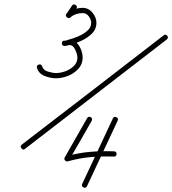

<svg xmlns="http://www.w3.org/2000/svg" viewBox="-20 -601 788 878"><path d="M309 -575Q316 -585 326 -578Q336 -571 329 -561Q323 -552 316.5 -543Q310 -534 304 -524Q297 -514 287 -521Q277 -528 284 -538Q290 -547 296.5 -556Q303 -565 309 -575Q309 -575 309 -575Q309 -575 309 -575ZM302 -522Q292 -514 285 -524Q277 -533 287 -541Q317 -564 356 -565Q383 -566 402 -544Q421 -522 421 -496Q421 -468 401 -448Q381 -428 353 -415Q325 -402 302 -396Q295 -395 288.5 -393Q282 -391 275 -391Q263 -391 263 -403Q263 -415 275 -415Q281 -415 287 -417Q293 -419 298 -419Q317 -419 330.5 -405.5Q344 -392 351 -373Q358 -354 358 -338Q358 -308 338.5 -286.5Q319 -265 291 -254Q263 -243 236 -243Q212 -243 184.5 -253.5Q157 -264 149 -291Q149 -291 149 -291Q149 -291 149 -291Q146 -302 158 -306Q169 -309 173 -297Q178 -280 199.5 -273.5Q221 -267 236 -267Q256 -267 278.5 -275Q301 -283 317.5 -299Q334 -315 334 -338Q334 -347 329.5 -360.5Q325 -374 317.5 -384.5Q310 -395 298 -395Q293 -395 287 -393Q281 -391 275 -391Q263 -391 263 -403Q263 -415 275 -415Q280 -415 285.5 -416.5Q291 -418 295 -420Q312 -424 336 -434Q360 -444 378.5 -459.5Q397 -475 397 -496Q397 -512 385.5 -527Q374 -542 357 -541Q326 -541 302 -522Q302 -522 302 -522Q302 -522 302 -522ZM745 -437Q752 -428 742 -420Q580 -295 418 -170Q256 -45 94 80Q94 80 94 80Q94 80 94 80Q85 87 78 77Q70 68 80 60Q242 -64 404 -189Q566 -314 728 -439Q737 -447 745 -437ZM512 -65Q523 -60 518 -49Q483 26 448 100.5Q413 175 378 250Q373 261 362 256Q351 251 356 240Q391 165 426 90.5Q461 16 496 -59Q501 -70 512 -65ZM395 -65Q405 -59 399 -48Q374 -3 348 41.5Q322 86 296 131Q295 134 291 132Q287 130 284 127Q281 123 280 119Q279 115 283 114Q338 98 390.5 93.5Q443 89 501 91Q501 91 501 91Q501 91 501 91Q513 91 513 103Q513 115 501 115Q444 113 393.5 117.5Q343 122 289 137Q282 139 277 132Q272 126 276 119Q301 74 327 29.5Q353 -15 378 -60Q384 -71 395 -65Z"/></svg>

Font: FRB American Cursive Light
Style: Italic
Weight: 300
Italic angle: -25°
Version: Version 2.0;Modular Font Editor K font №1